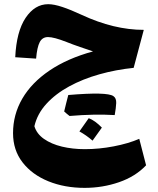

<svg xmlns="http://www.w3.org/2000/svg" viewBox="-20 -556 770 935"><path d="M366.7 84 412.1 19.5Q442.4 30.8 476.1 65.4Q437.5 119.1 430.7 128.9Q400.4 102.5 366.7 84ZM318.8 8.8Q305.2 -1.5 292.5 -13.2Q297.4 -34.7 302.5 -54.2Q307.6 -73.7 312.5 -93.3Q502 -109.4 532.2 -87.9Q546.9 -78.1 545.9 -54.2Q544.9 -30.3 538.6 4.4Q439.5 -1.5 318.8 8.8ZM54.2 -277.3Q60.1 -402.3 104.7 -469Q149.4 -535.6 214.8 -535.6Q242.7 -535.6 283.2 -522.2Q323.7 -508.8 378.4 -483.4Q534.7 -410.6 680.2 -410.6L630.9 -225.6Q544.4 -216.8 463.9 -194.1Q383.3 -171.4 316.9 -135.3Q250.5 -99.1 206.1 -50.5Q161.6 -2 147.5 58.6Q158.7 95.7 194.3 120.6Q230 145.5 281.7 158Q333.5 170.4 393.1 170.4Q462.4 170.4 533.7 156.7Q605 143.1 658.2 120.1L691.4 249Q639.6 303.7 559.6 331.3Q479.5 358.9 392.1 358.9Q294.9 358.9 215.8 326.9Q136.7 294.9 90.1 235.1Q43.5 175.3 43.5 92.3Q43.5 2 88.6 -75.7Q133.8 -153.3 220.9 -212.4Q308.1 -271.5 433.1 -305.7Q404.8 -315.4 370.1 -327.1Q335.4 -338.9 303.7 -351.6Q242.7 -375.5 213.9 -375.5Q186.5 -375.5 173.6 -351.1Q160.6 -326.7 155.8 -270.5Z"/></svg>

Font: Pinar DS2-Bold
Style: Regular
Weight: 700
Designer: Amin Abedi
Version: Version 2.000